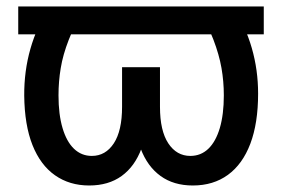

<svg xmlns="http://www.w3.org/2000/svg" viewBox="-20 -566 876 596"><path d="M798.8 -545.9V-459.5H36.6V-545.9ZM133.8 -545.9H243.7Q211.4 -488.8 193.4 -442.4Q175.3 -396 168.5 -354.5Q161.6 -313 161.6 -270Q161.6 -210.9 174.1 -168.7Q186.5 -126.5 209.7 -104.2Q232.9 -82 265.1 -82Q307.6 -82 333.3 -121.1Q358.9 -160.2 358.9 -234.4V-357.4H439.9V-239.3Q439.9 -160.6 419.2 -105Q398.4 -49.3 357.7 -19.8Q316.9 9.8 256.8 9.8Q195.8 9.8 150.6 -22Q105.5 -53.7 80.8 -115.7Q56.2 -177.7 55.2 -269Q54.7 -345.7 74.5 -414.8Q94.2 -483.9 133.8 -545.9ZM591.8 -545.9H702.6Q742.2 -484.4 761.7 -416.5Q781.2 -348.6 781.2 -275.4Q781.2 -183.6 757.1 -119.9Q732.9 -56.2 687.5 -23.2Q642.1 9.8 578.6 9.8Q519 9.8 478.3 -19.8Q437.5 -49.3 416.5 -105Q395.5 -160.6 395.5 -239.3V-357.4H476.6V-234.4Q476.6 -160.2 502.4 -121.1Q528.3 -82 570.8 -82Q603.5 -82 626.7 -104.2Q649.9 -126.5 662.4 -168.7Q674.8 -210.9 674.8 -270Q674.8 -313.5 667.5 -355Q660.2 -396.5 642.6 -442.6Q625 -488.8 591.8 -545.9Z"/></svg>

Font: Inter 24pt Medium
Style: Regular
Weight: 500
Designer: Rasmus Andersson
Foundry: rsms
Version: Version 4.001;git-66647c0bb